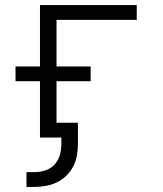

<svg xmlns="http://www.w3.org/2000/svg" viewBox="-20 -540 640 754"><path d="M84 194V136H115Q137 136 158.5 129Q180 122 194.5 106Q209 90 215 68.5Q221 47 221 25V0H137V-221H41V-279H137V-520H517V-462H202V-279H336V-221H202V-58H286V25Q286 48 282 70.5Q278 93 267.5 113.5Q257 134 240.5 150Q224 166 203.5 176Q183 186 160.5 190Q138 194 115 194Z"/></svg>

Font: Iosevka Aile Custom Light
Style: Regular
Weight: 300
Designer: Belleve Invis
Foundry: Belleve Invis
Version: Version 17.0.2; ttfautohint (v1.8.3)